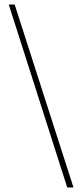

<svg xmlns="http://www.w3.org/2000/svg" viewBox="-20 -772 356 844"><path d="M303 52H275.5L18.5 -752H44.5Z"/></svg>

Font: Imbue 50pt
Style: Bold
Weight: 700
Designer: Tyler Finck
Foundry: Etcetera Type Company
Version: Version 1.102; ttfautohint (v1.8.3)